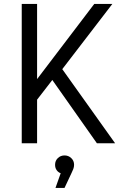

<svg xmlns="http://www.w3.org/2000/svg" viewBox="-20 -711 616 953"><path d="M164.1 -318.4 447.8 -691.4H537.6L289.1 -367.7L551.3 0H460.9L239.7 -314L164.1 -216.3V0H87.9V-691.4H164.1ZM347.7 106.9Q347.7 117.7 343.8 127.9Q339.8 138.2 335.4 147L300.3 221.7H255.4L281.2 148.9Q269 144.5 261.2 133.5Q253.4 122.6 253.4 106.9Q253.4 86.9 267.1 73.7Q280.8 60.5 300.3 60.5Q319.8 60.5 333.7 73.7Q347.7 86.9 347.7 106.9Z"/></svg>

Font: Gidole
Style: Regular
Weight: 400
Version: Version 2.100; ttfautohint (v1.8.4.7-5d5b)